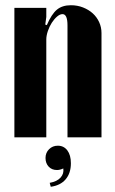

<svg xmlns="http://www.w3.org/2000/svg" viewBox="-20 -525 438 734"><path d="M159 -429Q177 -471 197.5 -488Q218 -505 251 -505Q276 -505 297.5 -496.5Q319 -488 334.5 -474Q350 -460 359 -440.5Q368 -421 368 -399V0H238V-428Q238 -471 219 -471Q209 -471 198 -461.5Q187 -452 178 -438Q169 -424 163 -406.5Q157 -389 157 -374V0H35V-495H157V-460L153 -431ZM222 119Q209 125 198 125Q178 125 166 112Q154 99 154 79Q154 59 167.5 45.5Q181 32 201 32Q224 32 237.5 50Q251 68 251 99Q251 137 231 160.5Q211 184 174 189L170 174Q198 169 211.5 154Q225 139 222 119Z"/></svg>

Font: Moniqa Black Heading
Style: Regular
Weight: 900
Designer: Rajesh Rajput
Foundry: Rajesh Rajput
Version: Version 1.000